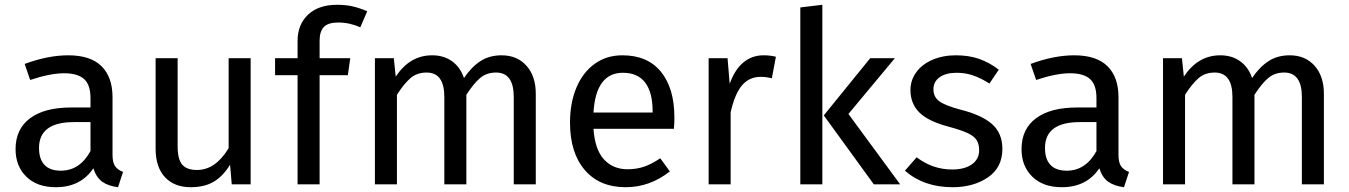

<svg xmlns="http://www.w3.org/2000/svg" viewBox="-20 -770 5636 802"><path d="M494 -52 473 12Q432 7 407 -11Q382 -29 370 -67Q317 12 213 12Q135 12 90 -32Q45 -76 45 -147Q45 -231 105.5 -276Q166 -321 277 -321H358V-360Q358 -416 331 -440Q304 -464 248 -464Q190 -464 106 -436L83 -503Q181 -539 265 -539Q358 -539 404 -493.5Q450 -448 450 -364V-123Q450 -91 461 -75.5Q472 -60 494 -52ZM358 -139V-260H289Q143 -260 143 -152Q143 -105 166 -81Q189 -57 234 -57Q313 -57 358 -139Z M1027 0H948L941 -82Q911 -33 872 -10.5Q833 12 777 12Q708 12 669 -30Q630 -72 630 -149V-527H722V-159Q722 -105 741 -82.5Q760 -60 803 -60Q880 -60 935 -151V-527H1027Z M1315 -600V-527H1443L1433 -456H1315V0H1223V-456H1129V-527H1223V-599Q1223 -667 1266.5 -708.5Q1310 -750 1388 -750Q1424 -750 1452.5 -743.5Q1481 -737 1514 -723L1485 -656Q1440 -676 1393 -676Q1351 -676 1333 -657.5Q1315 -639 1315 -600Z M2218 -378V0H2126V-365Q2126 -467 2052 -467Q2013 -467 1986 -444.5Q1959 -422 1928 -374V0H1836V-365Q1836 -467 1762 -467Q1722 -467 1695 -444Q1668 -421 1638 -374V0H1546V-527H1625L1633 -450Q1692 -539 1785 -539Q1834 -539 1868.5 -514Q1903 -489 1918 -444Q1949 -490 1986.5 -514.5Q2024 -539 2075 -539Q2140 -539 2179 -495.5Q2218 -452 2218 -378Z M2795 -232H2459Q2465 -145 2503 -104Q2541 -63 2601 -63Q2639 -63 2671 -74Q2703 -85 2738 -109L2778 -54Q2694 12 2594 12Q2484 12 2422.5 -60Q2361 -132 2361 -258Q2361 -340 2387.5 -403.5Q2414 -467 2463.5 -503Q2513 -539 2580 -539Q2685 -539 2741 -470Q2797 -401 2797 -279Q2797 -256 2795 -232ZM2706 -306Q2706 -384 2675 -425Q2644 -466 2582 -466Q2469 -466 2459 -300H2706Z M3221 -533 3204 -443Q3180 -449 3158 -449Q3109 -449 3079 -413Q3049 -377 3032 -301V0H2940V-527H3019L3028 -420Q3049 -479 3085 -509Q3121 -539 3169 -539Q3197 -539 3221 -533Z M3415 0H3323V-739L3415 -750ZM3524 -294 3740 0H3630L3421 -288L3615 -527H3718Z M4152 -479 4113 -421Q4077 -444 4044.5 -455Q4012 -466 3976 -466Q3931 -466 3905 -447.5Q3879 -429 3879 -397Q3879 -365 3903.5 -347Q3928 -329 3992 -312Q4080 -290 4123.5 -252Q4167 -214 4167 -148Q4167 -70 4106.5 -29Q4046 12 3959 12Q3839 12 3760 -57L3809 -113Q3876 -62 3957 -62Q4009 -62 4039.5 -83.5Q4070 -105 4070 -142Q4070 -169 4059 -185.5Q4048 -202 4021 -214.5Q3994 -227 3942 -241Q3858 -263 3820.5 -300Q3783 -337 3783 -394Q3783 -435 3807.5 -468.5Q3832 -502 3875.5 -520.5Q3919 -539 3973 -539Q4027 -539 4070 -524Q4113 -509 4152 -479Z M4696 -52 4675 12Q4634 7 4609 -11Q4584 -29 4572 -67Q4519 12 4415 12Q4337 12 4292 -32Q4247 -76 4247 -147Q4247 -231 4307.5 -276Q4368 -321 4479 -321H4560V-360Q4560 -416 4533 -440Q4506 -464 4450 -464Q4392 -464 4308 -436L4285 -503Q4383 -539 4467 -539Q4560 -539 4606 -493.5Q4652 -448 4652 -364V-123Q4652 -91 4663 -75.5Q4674 -60 4696 -52ZM4560 -139V-260H4491Q4345 -260 4345 -152Q4345 -105 4368 -81Q4391 -57 4436 -57Q4515 -57 4560 -139Z M5510 -378V0H5418V-365Q5418 -467 5344 -467Q5305 -467 5278 -444.5Q5251 -422 5220 -374V0H5128V-365Q5128 -467 5054 -467Q5014 -467 4987 -444Q4960 -421 4930 -374V0H4838V-527H4917L4925 -450Q4984 -539 5077 -539Q5126 -539 5160.5 -514Q5195 -489 5210 -444Q5241 -490 5278.5 -514.5Q5316 -539 5367 -539Q5432 -539 5471 -495.5Q5510 -452 5510 -378Z"/></svg>

Font: Fira GO
Style: Regular
Weight: 400
Designer: Carrois Corporate
Foundry: Carrois Corporate GbR
Version: Version 0.300